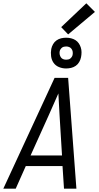

<svg xmlns="http://www.w3.org/2000/svg" viewBox="-29 -1141 599 1161"><path d="M-9 0 301 -670H383L433 0H358L349 -137H127L66 0ZM346 -201 331 -447Q329 -479 327.5 -511.5Q326 -544 324 -576Q310 -544 295.5 -511.5Q281 -479 267 -447L156 -201ZM371 -727Q348 -727 327.5 -735.5Q307 -744 295 -761Q283 -778 280 -800.5Q277 -823 281 -845Q284 -860 292 -874Q300 -888 313 -897Q326 -906 341 -909.5Q356 -913 371 -913Q386 -913 400.5 -909.5Q415 -906 427 -898.5Q439 -891 447 -879.5Q455 -868 459.5 -854Q464 -840 464 -825Q464 -810 461 -795Q458 -780 450 -766Q442 -752 429 -743Q416 -734 401 -730.5Q386 -727 371 -727ZM371 -780Q377 -780 384 -781.5Q391 -783 396 -787Q401 -791 405 -797Q409 -803 410 -809Q412 -819 410.5 -828.5Q409 -838 403.5 -845.5Q398 -853 389.5 -856.5Q381 -860 371 -860Q365 -860 358 -858.5Q351 -857 346 -853Q341 -849 337 -843Q333 -837 332 -831Q330 -821 332 -811.5Q334 -802 339 -794.5Q344 -787 352.5 -783.5Q361 -780 371 -780ZM383 -933 341 -977 493 -1121 545 -1069Z"/></svg>

Font: Lode Term
Style: Italic
Weight: 400
Italic angle: -11°
Monospace: yes
Designer: Belleve Invis
Foundry: Belleve Invis
Version: Version 29.2.0